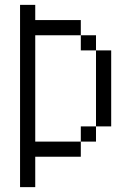

<svg xmlns="http://www.w3.org/2000/svg" viewBox="-20 -645 540 790"><path d="M62.5 -625Q62.5 -625 62.5 125H125Q125 125 125 0H312.5V-62.5H125V-500H312.5V-437.5H375V-125H312.5V-62.5H375V-125H437.5V-437.5H375V-500H312.5V-562.5H125V-625Z"/></svg>

Font: BFUnifontExMono
Style: Regular
Weight: 500
Version: Version 15.0.06